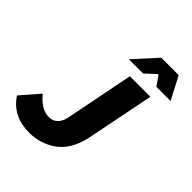

<svg xmlns="http://www.w3.org/2000/svg" viewBox="-291 -1070 1223 1223"><g transform="rotate(45 320.5 -458.5)"><path d="M679 -772H551L504 -839L431 -772H303L442 -925H599ZM183.5 8Q37 8 -38 -105L70 -229.5Q133 -151 201.5 -151Q271.5 -151 291.5 -231.5L384 -700H569L474.5 -227.5Q444.5 -105 365 -48.5Q285.5 8 183.5 8Z"/></g></svg>

Font: Argentum Sans
Style: Bold Italic
Weight: 700
Italic angle: -11°
Designer: Julieta Ulanovsky (font), Cristiano Sobral (main changes and remaster)
Foundry: Julieta Ulanovsky (font), Cristiano Sobral (main changes and remaster)
Version: Version 2.007;June 15, 2022;FontCreator 14.0.0.2814 64-bit; 